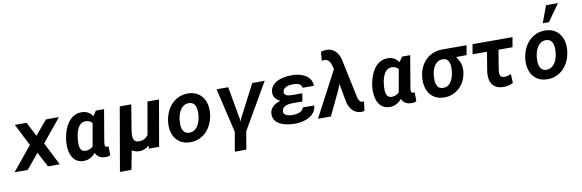

<svg xmlns="http://www.w3.org/2000/svg" viewBox="-70 -1395 6589 2175"><g transform="rotate(-10 3224.5 -307.0)"><path d="M308.6 -363.8 446.8 -528.3H596.2L379.4 -263.7L512.7 0H377.4L286.6 -172.4L143.1 0H-7.3L217.3 -274.4L88.9 -528.3H224.1Z M1115.2 -528.3 1052.2 -156.2Q1051.3 -148.9 1050.5 -140.1Q1049.8 -131.3 1051.3 -123.5Q1052.7 -115.7 1057.4 -109.9Q1062 -104 1071.8 -103.5Q1077.1 -102.5 1082 -103.5Q1086.9 -104.5 1092.3 -105.5L1093.3 -2Q1067.4 10.3 1036.1 9.3Q1018.1 9.3 1001 5.4Q983.9 1.5 969.5 -6.6Q955.1 -14.6 943.8 -27.6Q932.6 -40.5 926.3 -58.6Q897.5 -26.4 862.8 -7.8Q828.1 10.7 783.7 9.8Q749.5 9.3 723.9 -2.4Q698.2 -14.2 680.2 -33.7Q662.1 -53.2 650.9 -78.6Q639.6 -104 634 -132.3Q628.4 -160.6 627.7 -190.4Q627 -220.2 629.9 -248L630.9 -258.8Q634.8 -290 643.1 -323.2Q651.4 -356.4 664.3 -387.9Q677.2 -419.4 695.8 -447Q714.4 -474.6 738.5 -495.4Q762.7 -516.1 793.5 -527.6Q824.2 -539.1 861.8 -538.1Q899.9 -537.1 930.9 -520.3Q961.9 -503.4 981.9 -470.7L1021 -528.3ZM763.2 -246.6Q761.7 -233.4 760.7 -217.8Q759.8 -202.1 760.5 -186Q761.2 -169.9 764.4 -154.5Q767.6 -139.2 775.1 -127.2Q782.7 -115.2 794.7 -107.7Q806.6 -100.1 825.2 -99.6Q851.6 -98.6 873.5 -107.9Q895.5 -117.2 914.1 -134.8Q915 -140.6 916 -146.2Q917 -151.9 918 -157.7L960 -393.6Q947.3 -412.6 928 -420.7Q908.7 -428.7 885.7 -429.7Q863.8 -430.2 846.9 -422.1Q830.1 -414.1 817.1 -400.6Q804.2 -387.2 795.2 -369.6Q786.1 -352.1 779.8 -332.8Q773.4 -313.5 769.8 -293.7Q766.1 -273.9 764.2 -256.8Z M1428.2 -528.3 1378.4 -224.6Q1376 -204.1 1375.5 -182.4Q1375 -160.6 1380.4 -142.8Q1385.7 -125 1399.4 -113Q1413.1 -101.1 1439.5 -100.6Q1473.6 -99.6 1500.5 -112.8Q1527.3 -126 1548.3 -152.3L1614.3 -528.3H1747.1L1655.3 0H1537.1L1541.5 -35.2Q1516.6 -13.2 1488.8 -1.5Q1460.9 10.3 1427.2 10.3Q1380.9 10.3 1342.8 -14.2L1301.3 203.1H1168.9L1295.9 -528.3Z M1805.2 -265.6Q1812 -321.3 1834.2 -371.3Q1856.4 -421.4 1892.1 -459Q1927.7 -496.6 1976.3 -518.1Q2024.9 -539.6 2084.5 -538.1Q2141.6 -537.1 2182.6 -514.6Q2223.6 -492.2 2249.3 -455.3Q2274.9 -418.5 2284.7 -370.6Q2294.4 -322.8 2289.1 -270.5L2287.6 -259.8Q2280.8 -204.1 2258.5 -154.5Q2236.3 -105 2200.7 -67.9Q2165 -30.8 2116.5 -9.5Q2067.9 11.7 2008.8 10.3Q1952.1 9.3 1911.1 -12.9Q1870.1 -35.2 1844.5 -71.5Q1818.8 -107.9 1808.8 -155.5Q1798.8 -203.1 1804.2 -255.4ZM1936.5 -255.4Q1934.1 -231 1934.6 -203.9Q1935.1 -176.8 1943.1 -153.6Q1951.2 -130.4 1969 -114.5Q1986.8 -98.6 2018.6 -97.7Q2051.8 -96.7 2075.9 -111.6Q2100.1 -126.5 2116.5 -150.1Q2132.8 -173.8 2141.8 -202.9Q2150.9 -231.9 2154.8 -259.8L2155.8 -270Q2157.2 -286.1 2158 -304Q2158.7 -321.8 2156.5 -339.1Q2154.3 -356.4 2149.2 -372.3Q2144 -388.2 2134.5 -400.4Q2125 -412.6 2110.4 -420.2Q2095.7 -427.7 2074.7 -428.7Q2041 -429.7 2016.8 -415Q1992.7 -400.4 1976.3 -376.5Q1960 -352.5 1950.4 -323.2Q1940.9 -293.9 1937.5 -265.6Z M2819.8 -528.3H2962.9L2658.2 -2.4L2622.6 203.6H2490.2L2528.8 -18.1L2409.7 -528.3H2543.5L2610.4 -150.9L2610.8 -118.2L2625.5 -153.8Z M3239.3 -224.1Q3220.2 -224.1 3198.5 -222.2Q3176.8 -220.2 3157.5 -213.1Q3138.2 -206.1 3124 -192.4Q3109.9 -178.7 3106.4 -155.3Q3103.5 -135.3 3113.3 -123Q3123 -110.8 3139.2 -104Q3155.3 -97.2 3173.8 -94.7Q3192.4 -92.3 3206.5 -92.3Q3223.6 -91.8 3244.1 -94.2Q3264.6 -96.7 3283.4 -103.8Q3302.2 -110.8 3316.4 -123.5Q3330.6 -136.2 3335 -156.2H3467.8Q3465.3 -124.5 3452.6 -99.6Q3439.9 -74.7 3419.9 -56.2Q3399.9 -37.6 3374.5 -24.7Q3349.1 -11.7 3320.8 -3.9Q3292.5 3.9 3263.4 7.1Q3234.4 10.3 3207 9.8Q3183.1 9.3 3156.2 6.1Q3129.4 2.9 3102.8 -3.9Q3076.2 -10.7 3052 -22.5Q3027.8 -34.2 3009.5 -51.3Q2991.2 -68.4 2981.2 -91.6Q2971.2 -114.7 2972.7 -145.5Q2974.1 -172.9 2984.6 -193.6Q2995.1 -214.4 3012 -229.7Q3028.8 -245.1 3050.8 -255.9Q3072.8 -266.6 3096.2 -274.9Q3080.6 -282.7 3067.1 -293.2Q3053.7 -303.7 3043.5 -316.9Q3033.2 -330.1 3027.6 -345.7Q3022 -361.3 3022.5 -379.9Q3023.4 -412.6 3036.1 -437.3Q3048.8 -461.9 3069.6 -479.5Q3090.3 -497.1 3116.9 -508.5Q3143.6 -520 3172.4 -526.6Q3201.2 -533.2 3230.5 -535.6Q3259.8 -538.1 3285.6 -537.6Q3323.2 -536.6 3361.6 -527.6Q3399.9 -518.6 3431.2 -499.3Q3462.4 -480 3482.2 -449.7Q3502 -419.4 3502 -376L3371.1 -376.5Q3370.6 -394.5 3360.8 -406Q3351.1 -417.5 3336.7 -423.6Q3322.3 -429.7 3305.2 -431.9Q3288.1 -434.1 3273.4 -434.1Q3256.8 -434.1 3237.1 -431.9Q3217.3 -429.7 3199.7 -422.6Q3182.1 -415.5 3168.9 -403.1Q3155.8 -390.6 3152.3 -370.6Q3148.9 -351.6 3157.7 -340.6Q3166.5 -329.6 3180.7 -324.2Q3194.8 -318.8 3211.9 -317.4Q3229 -315.9 3242.2 -315.4H3358.4L3342.3 -223.6Z M3630.9 0H3482.9L3758.3 -522.5L3751 -551.8Q3747.6 -565.4 3742.2 -580.8Q3736.8 -596.2 3728.3 -609.4Q3719.7 -622.6 3707.5 -631.6Q3695.3 -640.6 3678.7 -641.6Q3668.9 -642.6 3659.2 -641.6Q3649.4 -640.6 3639.6 -639.6L3647.5 -742.2Q3665.5 -747.1 3684.1 -749.8Q3702.6 -752.4 3721.2 -752Q3750 -751 3773.4 -739.7Q3796.9 -728.5 3815.2 -710.2Q3833.5 -691.9 3845.9 -668Q3858.4 -644 3865.2 -618.2L3956.5 -187Q3958.5 -176.3 3961.7 -162.4Q3964.8 -148.4 3970.7 -135.7Q3976.6 -123 3985.4 -113.8Q3994.1 -104.5 4008.3 -103Q4013.7 -102.1 4019.5 -102.8Q4025.4 -103.5 4030.8 -104L4016.6 3.4Q4007.3 5.9 3998 7.1Q3988.8 8.3 3979 8.3Q3947.8 7.8 3922.9 -3.7Q3897.9 -15.1 3879.4 -34.4Q3860.8 -53.7 3848.4 -79.1Q3835.9 -104.5 3829.6 -132.8L3790.5 -348.1L3762.7 -274.9Z M4636.7 -528.3 4573.7 -156.2Q4572.8 -148.9 4572 -140.1Q4571.3 -131.3 4572.8 -123.5Q4574.2 -115.7 4578.9 -109.9Q4583.5 -104 4593.3 -103.5Q4598.6 -102.5 4603.5 -103.5Q4608.4 -104.5 4613.8 -105.5L4614.7 -2Q4588.9 10.3 4557.6 9.3Q4539.6 9.3 4522.5 5.4Q4505.4 1.5 4491 -6.6Q4476.6 -14.6 4465.3 -27.6Q4454.1 -40.5 4447.8 -58.6Q4418.9 -26.4 4384.3 -7.8Q4349.6 10.7 4305.2 9.8Q4271 9.3 4245.4 -2.4Q4219.7 -14.2 4201.7 -33.7Q4183.6 -53.2 4172.4 -78.6Q4161.1 -104 4155.5 -132.3Q4149.9 -160.6 4149.2 -190.4Q4148.4 -220.2 4151.4 -248L4152.3 -258.8Q4156.2 -290 4164.6 -323.2Q4172.9 -356.4 4185.8 -387.9Q4198.7 -419.4 4217.3 -447Q4235.8 -474.6 4260 -495.4Q4284.2 -516.1 4314.9 -527.6Q4345.7 -539.1 4383.3 -538.1Q4421.4 -537.1 4452.4 -520.3Q4483.4 -503.4 4503.4 -470.7L4542.5 -528.3ZM4284.7 -246.6Q4283.2 -233.4 4282.2 -217.8Q4281.2 -202.1 4282 -186Q4282.7 -169.9 4285.9 -154.5Q4289.1 -139.2 4296.6 -127.2Q4304.2 -115.2 4316.2 -107.7Q4328.1 -100.1 4346.7 -99.6Q4373 -98.6 4395 -107.9Q4417 -117.2 4435.5 -134.8Q4436.5 -140.6 4437.5 -146.2Q4438.5 -151.9 4439.5 -157.7L4481.4 -393.6Q4468.8 -412.6 4449.5 -420.7Q4430.2 -428.7 4407.2 -429.7Q4385.3 -430.2 4368.4 -422.1Q4351.6 -414.1 4338.6 -400.6Q4325.7 -387.2 4316.7 -369.6Q4307.6 -352.1 4301.3 -332.8Q4294.9 -313.5 4291.3 -293.7Q4287.6 -273.9 4285.6 -256.8Z M5265.6 -418 5145.5 -417Q5172.9 -379.4 5187.5 -338.6Q5202.1 -297.9 5198.2 -250.5L5197.3 -239.7Q5191.4 -186.5 5169.7 -140.4Q5147.9 -94.2 5113 -60.3Q5078.1 -26.4 5031.5 -7.3Q4984.9 11.7 4929.7 10.3Q4872.6 8.8 4831.8 -13.7Q4791 -36.1 4766.1 -73Q4741.2 -109.9 4731.4 -157.5Q4721.7 -205.1 4727.1 -257.3L4728 -268.1Q4734.9 -324.2 4757.3 -372.1Q4779.8 -419.9 4815.9 -454.6Q4852.1 -489.3 4900.1 -509Q4948.2 -528.8 5006.3 -528.8L5285.2 -528.3ZM4859.9 -255.9Q4857.4 -231.4 4857.7 -204.3Q4857.9 -177.2 4865.7 -153.8Q4873.5 -130.4 4890.9 -114.7Q4908.2 -99.1 4939.9 -98.1Q4961.9 -97.7 4979.2 -104.2Q4996.6 -110.8 5010.3 -122.8Q5023.9 -134.8 5033.9 -151.1Q5043.9 -167.5 5051 -185.5Q5058.1 -203.6 5062.3 -222.7Q5066.4 -241.7 5068.8 -259.8L5069.8 -270Q5072.3 -292.5 5071.8 -318.1Q5071.3 -343.8 5064 -365.7Q5056.6 -387.7 5040 -402.6Q5023.4 -417.5 4994.1 -418.5Q4961.9 -419.4 4938.5 -406Q4915 -392.6 4898.9 -370.6Q4882.8 -348.6 4873.5 -321Q4864.3 -293.5 4860.8 -266.1Z M5793.5 -415.5H5632.3L5594.7 -185.1Q5592.8 -167.5 5593 -152.3Q5593.3 -137.2 5598.6 -125.7Q5604 -114.3 5615.2 -107.7Q5626.5 -101.1 5646.5 -101.1Q5667 -101.1 5685.5 -106.4Q5704.1 -111.8 5722.7 -118.7L5727.5 -15.6Q5699.7 -1.5 5671.1 4.6Q5642.6 10.7 5611.3 9.8Q5566.4 8.8 5536.1 -6.3Q5505.9 -21.5 5487.8 -47.9Q5469.7 -74.2 5463.9 -109.6Q5458 -145 5462.4 -187L5500 -415.5H5334L5353.5 -528.3H5813.5Z M5913.6 -265.6Q5920.4 -321.3 5942.6 -371.3Q5964.8 -421.4 6000.5 -459Q6036.1 -496.6 6084.7 -518.1Q6133.3 -539.6 6192.9 -538.1Q6250 -537.1 6291 -514.6Q6332 -492.2 6357.7 -455.3Q6383.3 -418.5 6393.1 -370.6Q6402.8 -322.8 6397.5 -270.5L6396 -259.8Q6389.2 -204.1 6366.9 -154.5Q6344.7 -105 6309.1 -67.9Q6273.4 -30.8 6224.9 -9.5Q6176.3 11.7 6117.2 10.3Q6060.5 9.3 6019.5 -12.9Q5978.5 -35.2 5952.9 -71.5Q5927.2 -107.9 5917.2 -155.5Q5907.2 -203.1 5912.6 -255.4ZM6044.9 -255.4Q6042.5 -231 6043 -203.9Q6043.5 -176.8 6051.5 -153.6Q6059.6 -130.4 6077.4 -114.5Q6095.2 -98.6 6127 -97.7Q6160.2 -96.7 6184.3 -111.6Q6208.5 -126.5 6224.9 -150.1Q6241.2 -173.8 6250.2 -202.9Q6259.3 -231.9 6263.2 -259.8L6264.2 -270Q6265.6 -286.1 6266.4 -304Q6267.1 -321.8 6264.9 -339.1Q6262.7 -356.4 6257.6 -372.3Q6252.4 -388.2 6242.9 -400.4Q6233.4 -412.6 6218.8 -420.2Q6204.1 -427.7 6183.1 -428.7Q6149.4 -429.7 6125.2 -415Q6101.1 -400.4 6084.7 -376.5Q6068.4 -352.5 6058.8 -323.2Q6049.3 -293.9 6045.9 -265.6ZM6250.5 -818.4H6387.2L6250 -623.5H6178.2Z"/></g></svg>

Font: Roboto Mono
Style: Bold Italic
Weight: 700
Designer: Google
Version: Version 2.000985; 2015; ttfautohint (v1.3)